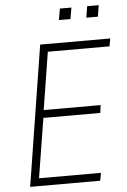

<svg xmlns="http://www.w3.org/2000/svg" viewBox="-59 -919 635 961"><g transform="rotate(-5 258.5 -438.0)"><path d="M53 0 165 -705H517L510 -666H200L154 -377H440L435 -338H149L101 -39H412L405 0ZM407 -819 416 -876H474L465 -819ZM269 -819 279 -876H337L327 -819Z"/></g></svg>

Font: Nunito Sans 10pt Condensed ExtraLight
Style: Italic
Weight: 250
Width: 3
Italic angle: -9°
Designer: Vernon Adams
Foundry: Vernon Adams
Version: Version 3.101;gftools[0.9.27]